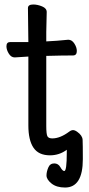

<svg xmlns="http://www.w3.org/2000/svg" viewBox="-20 -671 400 859"><path d="M271 168Q232.9 168 210.4 149.9Q188 131.8 188 113.8Q188 98.1 195.8 79.1Q203.6 60.1 222.7 60.1Q240.7 60.1 250.2 77.1Q259.8 94.2 267.6 94.2Q278.8 94.2 278.8 12.2V-1Q245.6 23.9 203.6 23.9Q152.8 23.9 129.9 -10Q106.9 -43.9 106.9 -109.9V-418L45.9 -414.1Q29.8 -414.1 19.3 -431.2Q8.8 -448.2 8.8 -463.9Q8.8 -482.9 25.9 -482.9H106.9L105 -634.8Q105 -650.9 128.9 -650.9Q147.9 -650.9 168.5 -642.3Q189 -633.8 189 -617.2L187 -527.8V-485.8Q232.9 -487.8 284.7 -493.2H285.6Q301.8 -493.2 312.7 -476.1Q323.7 -459 323.7 -442.9Q323.7 -422.9 306.6 -422.9Q258.8 -422.9 187 -420.9V-107.9Q187 -69.8 192.4 -60.8Q197.8 -51.8 213.9 -51.8Q249 -51.8 289.6 -82Q298.8 -88.9 306.9 -88.9Q314.9 -88.9 325.7 -81.1Q348.6 -64.9 349.6 -45.4Q350.6 -25.9 350.6 41Q350.6 168 271 168Z"/></svg>

Font: LXGW WenKai GB Screen
Style: Regular
Weight: 400
Designer: LXGW / Fontworks Inc.
Foundry: LXGW / Fontworks Inc.
Version: Version 1.321;February 19, 2024;FontCreator 14.0.0.2901 64-b